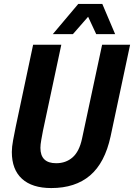

<svg xmlns="http://www.w3.org/2000/svg" viewBox="-20 -938 680 974"><path d="M240 16Q143 16 91.5 -31Q40 -78 40 -167Q40 -192 46.5 -227Q53 -262 60 -296L148 -711H291L198 -275Q194 -254 189.5 -229Q185 -204 185 -188Q185 -110 265 -110Q314 -110 348 -139.5Q382 -169 396 -234L498 -711H640L541 -246Q512 -112 437 -48Q362 16 240 16ZM248 -765 377 -918H499L564 -765H468L427 -853L350 -765Z"/></svg>

Font: Geist Mono
Style: Bold Italic
Weight: 700
Italic angle: -12°
Monospace: yes
Designer: Basement.studio, Andrés Briganti, Mateo Zaragoza
Foundry: Basement.studio, Vercel, Andrés Briganti, Guido Ferreyra, Mateo Zaragoza
Version: Version 1.500; ttfautohint (v1.8.4.7-5d5b)